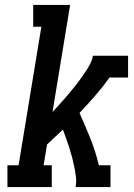

<svg xmlns="http://www.w3.org/2000/svg" viewBox="-20 -755 540 775"><path d="M10 0V-88H55L147 -647H114V-735H263L192 -303Q204 -316 216 -329Q228 -342 239.5 -355.5Q251 -369 262.5 -382.5Q274 -396 285 -410Q296 -424 306.5 -438.5Q317 -453 326.5 -467.5Q336 -482 344 -497.5Q352 -513 355 -530H497V-442H422Q395 -404 364 -368.5Q333 -333 301 -299Q324 -248 345 -195.5Q366 -143 379 -88H426V0H285Q289 -21 286.5 -41Q284 -61 280 -81Q276 -101 271 -120Q266 -139 260 -157.5Q254 -176 247.5 -194.5Q241 -213 234 -232Q218 -217 202 -202Q186 -187 170 -172L156 -88H189V0Z"/></svg>

Font: Iosevka Curly Slab SmBdObl
Style: Regular
Weight: 600
Italic angle: -9°
Monospace: yes
Designer: Belleve Invis
Foundry: Belleve Invis
Version: Version 11.0.0; ttfautohint (v1.8.3)